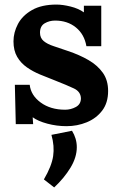

<svg xmlns="http://www.w3.org/2000/svg" viewBox="-20 -536 525 840"><path d="M271 16Q228 16 187 5Q146 -6 123 -23L125 7H49L45 -165H110Q115 -119 158 -87.5Q201 -56 265 -56Q290 -56 312 -68Q334 -80 334 -106Q333 -135 303.5 -149Q274 -163 218 -185Q187 -197 155.5 -210Q124 -223 97.5 -241.5Q71 -260 55 -287.5Q39 -315 39 -355Q39 -394 58.5 -431Q78 -468 120 -492Q162 -516 227 -516Q254 -516 288.5 -507.5Q323 -499 347 -482V-511H423V-334H358Q349 -386 312 -416Q275 -446 221 -446Q196 -446 175.5 -434Q155 -422 155 -393Q155 -370 171 -356.5Q187 -343 215 -334Q243 -325 277 -313Q328 -296 367.5 -273Q407 -250 430 -217.5Q453 -185 453 -138Q453 -86 427 -52Q401 -18 359.5 -1Q318 16 271 16ZM217 284 172 249Q206 191 212.5 147Q219 103 205 54L295 36Q316 70 316 108Q316 152 288.5 197.5Q261 243 217 284Z"/></svg>

Font: Lora
Style: Bold
Weight: 700
Designer: Olga Karpushina, Alexei Vanyashin (Cyrillic)
Foundry: Cyreal
Version: Version 3.006; ttfautohint (v1.8.4.7-5d5b);gftools[0.9.30]